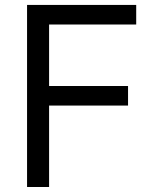

<svg xmlns="http://www.w3.org/2000/svg" viewBox="-20 -747 627 767"><path d="M88.1 0V-727.3H524.1V-649.1H176.1V-403.4H491.5V-325.3H176.1V0Z"/></svg>

Font: TID UI
Style: Regular
Weight: 400
Designer: The TID Project Authors
Foundry: Bakken & Bæck
Version: Version 1.001;hotconv 1.0.109;makeotfexe 2.5.65596